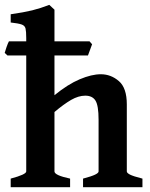

<svg xmlns="http://www.w3.org/2000/svg" viewBox="-21 -777 623 797"><path d="M344.2 -546.9H9.8L-1.5 -557.6Q0.5 -565.4 6.1 -581.5Q11.7 -597.7 16.1 -605.5H350.6L361.3 -593.3ZM323.7 0V-35.6Q358.9 -44.9 373.5 -52Q388.2 -59.1 388.2 -65.4V-279.8Q388.2 -339.4 375.2 -359.6Q362.3 -379.9 333 -379.9Q304.7 -379.9 273.9 -362.1Q243.2 -344.2 205.1 -312V-65.4Q205.1 -49.3 270 -35.6V0H23.4V-35.6Q87.9 -52.7 87.9 -65.4V-619.1Q87.9 -646.5 85 -658.7Q82 -670.9 68.4 -675.5Q54.7 -680.2 23.4 -683.6V-717.8Q78.1 -725.6 112.8 -734.1Q147.5 -742.7 183.6 -756.8L205.1 -736.8V-381.8Q260.7 -427.2 310.1 -448Q359.4 -468.8 397.5 -468.8Q439.5 -468.8 472.4 -440.4Q505.4 -412.1 505.4 -343.8V-65.4Q505.4 -59.1 518.6 -52.2Q531.7 -45.4 570.3 -35.6V0Z"/></svg>

Font: Gentium Plus
Style: Bold
Weight: 700
Designer: Victor Gaultney, Annie Olsen, Iska Routamaa, Becca Hirsbrunner
Foundry: SIL International
Version: Version 6.101